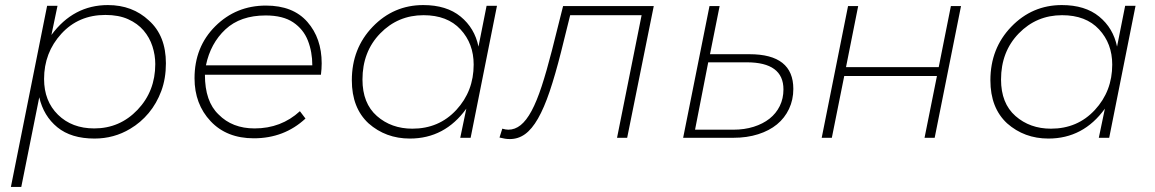

<svg xmlns="http://www.w3.org/2000/svg" viewBox="-20 -544 4559 758"><path d="M64 194H23L166 -521H207L183 -406Q270 -524 406 -524Q503 -524 568 -463Q635 -403 635 -294Q635 -234 616.8 -184.8Q598.5 -135.5 567 -97.8Q535.5 -60 494 -35.5Q430 3 353 3Q261 3 206.5 -41.5Q152 -86 135 -160ZM352 -37Q453 -37 523 -110.5Q593 -184 593 -291Q593 -326.5 581.8 -361.2Q570.5 -396 546.8 -423.8Q523 -451.5 485.8 -468.2Q448.5 -485 396 -485Q290 -485 222 -410.5Q154 -336 154 -232Q154 -145 209 -91Q264 -37 352 -37Z M982 2Q875 2 811.5 -65.5Q748 -133 748 -235Q748 -359 830 -440.5Q912 -522 1030 -522Q1137 -522 1193.5 -457.5Q1250 -393 1250 -294Q1250 -272 1247 -249H789Q789 -143 843 -92Q897 -37 985 -37Q1090 -37 1164 -105L1186 -76Q1102 2 982 2ZM1213 -286Q1213 -339 1195.5 -383.8Q1178 -428.5 1137.5 -455.8Q1097 -483 1029 -483Q929 -483 870 -428Q811 -373 793 -286Z M1598 3Q1503 3 1435 -57Q1369 -118 1369 -227Q1369 -353 1451.5 -438.5Q1534 -524 1651 -524Q1743 -524 1798.5 -478.5Q1854 -433 1869 -360L1901 -521H1942L1838 0H1797L1821 -115Q1736 3 1598 3ZM1608 -36Q1713 -36 1781.5 -110Q1850 -184 1850 -289Q1850 -372 1798 -428Q1746 -484 1652 -484Q1551 -484 1481 -412Q1411 -340 1411 -230Q1411 -136 1468 -86Q1525 -36 1608 -36Z M1963 -36Q1970 -34 1976 -33Q1982 -32 1987 -32Q2013 -32 2035.5 -50Q2058 -68 2078.5 -106Q2099 -144 2118.5 -203.5Q2138 -263 2159 -345L2203 -520H2561L2456 0H2416L2513 -484H2231L2195 -339Q2172 -248 2150 -183Q2128 -118 2104 -76Q2080 -34 2053 -14.5Q2026 5 1993 5Q1982 5 1973.5 3.5Q1965 2 1952 -1Z M2939 -330Q3112 -330 3112 -193Q3112 -150 3095 -114Q3078 -78 3047.5 -53Q3017 -28 2973 -14Q2929 0 2875 0H2677L2781 -520H2821L2783 -330ZM2875 -32Q2919 -32 2955.5 -43.5Q2992 -55 3018 -75.5Q3044 -96 3058.5 -125.5Q3073 -155 3073 -191Q3073 -298 2928 -298H2776L2724 -32Z M3328 -520H3368L3320 -279H3686L3734 -520H3774L3670 0H3630L3679 -244H3313L3264 0H3224Z M4119 3Q4024 3 3956 -57Q3890 -118 3890 -227Q3890 -353 3972.5 -438.5Q4055 -524 4172 -524Q4264 -524 4319.5 -478.5Q4375 -433 4390 -360L4422 -521H4463L4359 0H4318L4342 -115Q4257 3 4119 3ZM4129 -36Q4234 -36 4302.5 -110Q4371 -184 4371 -289Q4371 -372 4319 -428Q4267 -484 4173 -484Q4072 -484 4002 -412Q3932 -340 3932 -230Q3932 -136 3989 -86Q4046 -36 4129 -36Z"/></svg>

Font: Argentum Sans ExtraLight
Style: Italic
Weight: 200
Italic angle: -11°
Designer: Julieta Ulanovsky (font), Cristiano Sobral (main changes and remaster)
Foundry: Julieta Ulanovsky (font), Cristiano Sobral (main changes and remaster)
Version: Version 2.007;June 15, 2022;FontCreator 14.0.0.2814 64-bit; 